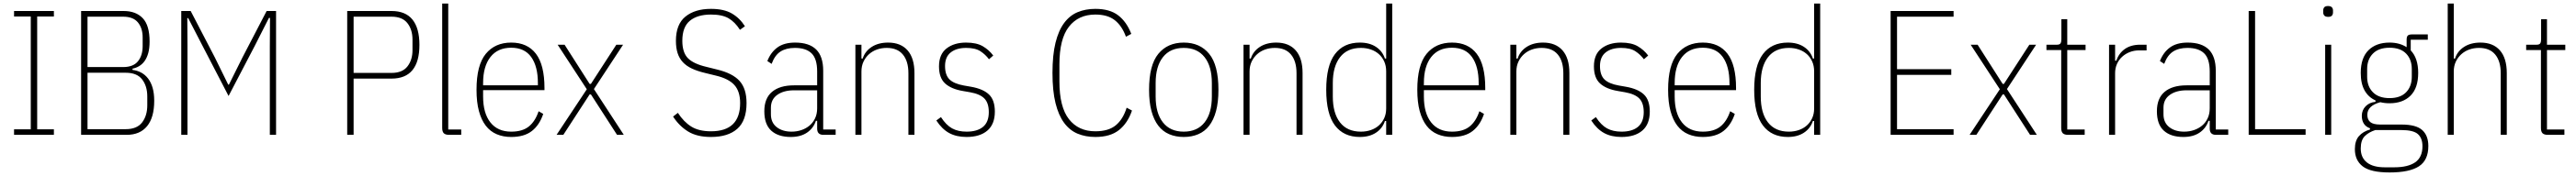

<svg xmlns="http://www.w3.org/2000/svg" viewBox="-20 -760 14484 992"><path d="M59 0V-31H153V-667H59V-698H283V-667H189V-31H283V0Z M436 -698H675Q744 -698 782.5 -657.5Q821 -617 821 -526Q821 -488 813.5 -461Q806 -434 793 -416Q780 -398 762.5 -387.5Q745 -377 725 -373V-366Q751 -363 773.5 -351Q796 -339 812.5 -317.5Q829 -296 838 -265Q847 -234 847 -192Q847 -98 807 -49Q767 0 692 0H436ZM472 -32H687Q750 -32 779 -70Q808 -108 808 -167V-216Q808 -275 779 -312.5Q750 -350 687 -350H472ZM472 -382H672Q729 -382 755.5 -414.5Q782 -447 782 -500V-549Q782 -601 755.5 -633.5Q729 -666 672 -666H472Z M1497 -501 1498 -659H1492L1412 -501L1265 -219L1119 -501L1038 -658H1033L1034 -501V0H999V-698H1052L1188 -436L1263 -283H1267L1343 -436L1479 -698H1532V0H1497Z M1932 0V-698H2181Q2260 -698 2299 -649.5Q2338 -601 2338 -507Q2338 -413 2299 -365Q2260 -317 2181 -317H1968V0ZM1968 -349H2181Q2242 -349 2270.5 -385.5Q2299 -422 2299 -477V-537Q2299 -593 2270.5 -629.5Q2242 -666 2181 -666H1968Z M2505 0Q2484 0 2475 -9Q2466 -18 2466 -39V-740H2500V-30H2573V0Z M2854 12Q2809 12 2772.5 -3.5Q2736 -19 2711 -51.5Q2686 -84 2672.5 -134Q2659 -184 2659 -254Q2659 -393 2711 -456.5Q2763 -520 2854 -520Q2945 -520 2993 -457Q3041 -394 3041 -264V-252H2696V-216Q2696 -122 2737 -70Q2778 -18 2854 -18Q2917 -18 2953 -47Q2989 -76 3008 -133L3034 -118Q3013 -55 2970 -21.5Q2927 12 2854 12ZM2854 -491Q2778 -491 2737 -438.5Q2696 -386 2696 -292V-279H3004V-292Q3004 -386 2966.5 -438.5Q2929 -491 2854 -491Z M3109 0 3279 -257 3115 -508H3154L3295 -287H3302L3445 -508H3483L3319 -258L3487 0H3449L3302 -228H3295L3147 0Z M3977 12Q3899 12 3849 -18.5Q3799 -49 3764 -103L3791 -124Q3824 -73 3866.5 -46.5Q3909 -20 3977 -20Q4141 -20 4141 -179Q4141 -245 4108.5 -281Q4076 -317 4004 -334L3943 -349Q3901 -359 3870 -373.5Q3839 -388 3819 -409.5Q3799 -431 3789.5 -460.5Q3780 -490 3780 -530Q3780 -623 3833.5 -666.5Q3887 -710 3977 -710Q4050 -710 4094.5 -684Q4139 -658 4168 -612L4140 -592Q4112 -636 4076 -657Q4040 -678 3977 -678Q3901 -678 3858.5 -643Q3816 -608 3816 -530Q3816 -464 3847.5 -432Q3879 -400 3952 -383L4012 -368Q4099 -347 4138 -303.5Q4177 -260 4177 -179Q4177 -80 4125 -34Q4073 12 3977 12Z M4609 0Q4574 0 4574 -35V-79H4567Q4553 -37 4517 -12.5Q4481 12 4426 12Q4355 12 4316 -23.5Q4277 -59 4277 -133Q4277 -206 4320.5 -242.5Q4364 -279 4444 -279H4574V-357Q4574 -429 4542.5 -459.5Q4511 -490 4449 -490Q4400 -490 4368 -469.5Q4336 -449 4318 -400L4294 -416Q4313 -465 4350.5 -492.5Q4388 -520 4450 -520Q4529 -520 4568.5 -481Q4608 -442 4608 -361V-30H4678V0ZM4430 -18Q4460 -18 4486 -27Q4512 -36 4531.5 -52.5Q4551 -69 4562.5 -93.5Q4574 -118 4574 -150V-251H4444Q4386 -251 4350 -225.5Q4314 -200 4314 -153V-116Q4314 -69 4346.5 -43.5Q4379 -18 4430 -18Z M4789 0V-508H4823V-430H4830Q4843 -471 4880.5 -495.5Q4918 -520 4973 -520Q5044 -520 5082.5 -476Q5121 -432 5121 -348V0H5087V-347Q5087 -415 5056 -452.5Q5025 -490 4965 -490Q4936 -490 4910.5 -481Q4885 -472 4865.5 -454.5Q4846 -437 4834.5 -412.5Q4823 -388 4823 -357V0Z M5414 12Q5357 12 5316.5 -10Q5276 -32 5244 -81L5270 -100Q5299 -55 5332.5 -36.5Q5366 -18 5414 -18Q5474 -18 5506.5 -45Q5539 -72 5539 -128Q5539 -179 5514.5 -204.5Q5490 -230 5434 -240L5394 -247Q5328 -258 5293.5 -289.5Q5259 -321 5259 -386Q5259 -454 5301.5 -487Q5344 -520 5411 -520Q5470 -520 5505 -499.5Q5540 -479 5564 -447L5540 -426Q5520 -453 5491.5 -471.5Q5463 -490 5412 -490Q5357 -490 5325 -464.5Q5293 -439 5293 -388Q5293 -337 5318 -312.5Q5343 -288 5399 -278L5439 -271Q5507 -259 5540 -227.5Q5573 -196 5573 -131Q5573 -60 5531 -24Q5489 12 5414 12Z M6138 12Q6083 12 6038.5 -6.5Q5994 -25 5962.5 -67.5Q5931 -110 5914 -179Q5897 -248 5897 -349Q5897 -450 5914 -519Q5931 -588 5962.5 -630.5Q5994 -673 6038.5 -691.5Q6083 -710 6138 -710Q6219 -710 6266.5 -673.5Q6314 -637 6340 -569L6310 -553Q6288 -614 6247.5 -646Q6207 -678 6138 -678Q6043 -678 5989.5 -609.5Q5936 -541 5936 -397V-301Q5936 -157 5989.5 -88.5Q6043 -20 6138 -20Q6212 -20 6253 -54Q6294 -88 6314 -153L6344 -137Q6320 -66 6271 -27Q6222 12 6138 12Z M6635 12Q6590 12 6553.5 -3.5Q6517 -19 6492 -51.5Q6467 -84 6453.5 -134Q6440 -184 6440 -254Q6440 -393 6492 -456.5Q6544 -520 6635 -520Q6726 -520 6778 -456.5Q6830 -393 6830 -254Q6830 -184 6816.5 -134Q6803 -84 6778 -51.5Q6753 -19 6716.5 -3.5Q6680 12 6635 12ZM6635 -18Q6711 -18 6752 -70Q6793 -122 6793 -216V-292Q6793 -386 6752 -438Q6711 -490 6635 -490Q6559 -490 6518 -438Q6477 -386 6477 -292V-216Q6477 -122 6518 -70Q6559 -18 6635 -18Z M6971 0V-508H7005V-430H7012Q7025 -471 7062.5 -495.5Q7100 -520 7155 -520Q7226 -520 7264.5 -476Q7303 -432 7303 -348V0H7269V-347Q7269 -415 7238 -452.5Q7207 -490 7147 -490Q7118 -490 7092.5 -481Q7067 -472 7047.5 -454.5Q7028 -437 7016.5 -412.5Q7005 -388 7005 -357V0Z M7773 -78H7766Q7752 -36 7715.5 -12Q7679 12 7625 12Q7534 12 7485 -53Q7436 -118 7436 -254Q7436 -390 7485 -455Q7534 -520 7625 -520Q7679 -520 7715.5 -496Q7752 -472 7766 -430H7773V-740H7807V0H7773ZM7631 -18Q7661 -18 7687 -27Q7713 -36 7732 -53Q7751 -70 7762 -94Q7773 -118 7773 -149V-358Q7773 -389 7762 -413.5Q7751 -438 7732 -455Q7713 -472 7687 -481Q7661 -490 7631 -490Q7554 -490 7513.5 -437.5Q7473 -385 7473 -292V-216Q7473 -122 7513.5 -70Q7554 -18 7631 -18Z M8143 12Q8098 12 8061.5 -3.5Q8025 -19 8000 -51.5Q7975 -84 7961.5 -134Q7948 -184 7948 -254Q7948 -393 8000 -456.5Q8052 -520 8143 -520Q8234 -520 8282 -457Q8330 -394 8330 -264V-252H7985V-216Q7985 -122 8026 -70Q8067 -18 8143 -18Q8206 -18 8242 -47Q8278 -76 8297 -133L8323 -118Q8302 -55 8259 -21.5Q8216 12 8143 12ZM8143 -491Q8067 -491 8026 -438.5Q7985 -386 7985 -292V-279H8293V-292Q8293 -386 8255.5 -438.5Q8218 -491 8143 -491Z M8471 0V-508H8505V-430H8512Q8525 -471 8562.5 -495.5Q8600 -520 8655 -520Q8726 -520 8764.5 -476Q8803 -432 8803 -348V0H8769V-347Q8769 -415 8738 -452.5Q8707 -490 8647 -490Q8618 -490 8592.5 -481Q8567 -472 8547.5 -454.5Q8528 -437 8516.5 -412.5Q8505 -388 8505 -357V0Z M9096 12Q9039 12 8998.5 -10Q8958 -32 8926 -81L8952 -100Q8981 -55 9014.5 -36.5Q9048 -18 9096 -18Q9156 -18 9188.5 -45Q9221 -72 9221 -128Q9221 -179 9196.5 -204.5Q9172 -230 9116 -240L9076 -247Q9010 -258 8975.5 -289.5Q8941 -321 8941 -386Q8941 -454 8983.5 -487Q9026 -520 9093 -520Q9152 -520 9187 -499.5Q9222 -479 9246 -447L9222 -426Q9202 -453 9173.5 -471.5Q9145 -490 9094 -490Q9039 -490 9007 -464.5Q8975 -439 8975 -388Q8975 -337 9000 -312.5Q9025 -288 9081 -278L9121 -271Q9189 -259 9222 -227.5Q9255 -196 9255 -131Q9255 -60 9213 -24Q9171 12 9096 12Z M9553 12Q9508 12 9471.5 -3.5Q9435 -19 9410 -51.5Q9385 -84 9371.5 -134Q9358 -184 9358 -254Q9358 -393 9410 -456.5Q9462 -520 9553 -520Q9644 -520 9692 -457Q9740 -394 9740 -264V-252H9395V-216Q9395 -122 9436 -70Q9477 -18 9553 -18Q9616 -18 9652 -47Q9688 -76 9707 -133L9733 -118Q9712 -55 9669 -21.5Q9626 12 9553 12ZM9553 -491Q9477 -491 9436 -438.5Q9395 -386 9395 -292V-279H9703V-292Q9703 -386 9665.5 -438.5Q9628 -491 9553 -491Z M10179 -78H10172Q10158 -36 10121.5 -12Q10085 12 10031 12Q9940 12 9891 -53Q9842 -118 9842 -254Q9842 -390 9891 -455Q9940 -520 10031 -520Q10085 -520 10121.5 -496Q10158 -472 10172 -430H10179V-740H10213V0H10179ZM10037 -18Q10067 -18 10093 -27Q10119 -36 10138 -53Q10157 -70 10168 -94Q10179 -118 10179 -149V-358Q10179 -389 10168 -413.5Q10157 -438 10138 -455Q10119 -472 10093 -481Q10067 -490 10037 -490Q9960 -490 9919.5 -437.5Q9879 -385 9879 -292V-216Q9879 -122 9919.5 -70Q9960 -18 10037 -18Z M10609 0V-698H10963V-666H10645V-370H10950V-338H10645V-32H10963V0Z M11053 0 11223 -257 11059 -508H11098L11239 -287H11246L11389 -508H11427L11263 -258L11431 0H11393L11246 -228H11239L11091 0Z M11607 0Q11586 0 11577 -9Q11568 -18 11568 -39V-478H11485V-508H11544Q11559 -508 11564 -515.5Q11569 -523 11569 -538V-652H11602V-508H11705V-478H11602V-30H11700V0Z M11837 0V-508H11871V-418H11878Q11892 -460 11926 -484Q11960 -508 12012 -508H12048V-476H12006Q11978 -476 11953.5 -466.5Q11929 -457 11910.5 -440Q11892 -423 11881.5 -399.5Q11871 -376 11871 -347V0Z M12438 0Q12403 0 12403 -35V-79H12396Q12382 -37 12346 -12.5Q12310 12 12255 12Q12184 12 12145 -23.5Q12106 -59 12106 -133Q12106 -206 12149.5 -242.5Q12193 -279 12273 -279H12403V-357Q12403 -429 12371.5 -459.5Q12340 -490 12278 -490Q12229 -490 12197 -469.5Q12165 -449 12147 -400L12123 -416Q12142 -465 12179.5 -492.5Q12217 -520 12279 -520Q12358 -520 12397.5 -481Q12437 -442 12437 -361V-30H12507V0ZM12259 -18Q12289 -18 12315 -27Q12341 -36 12360.5 -52.5Q12380 -69 12391.5 -93.5Q12403 -118 12403 -150V-251H12273Q12215 -251 12179 -225.5Q12143 -200 12143 -153V-116Q12143 -69 12175.5 -43.5Q12208 -18 12259 -18Z M12622 0V-698H12658V-32H12942V0Z M13069 -665Q13054 -665 13047.5 -672Q13041 -679 13041 -690V-701Q13041 -712 13047 -719Q13053 -726 13068 -726Q13083 -726 13089.5 -719Q13096 -712 13096 -701V-690Q13096 -679 13090 -672Q13084 -665 13069 -665ZM13052 -508H13086V0H13052Z M13632 63Q13632 143 13579 177.5Q13526 212 13414 212Q13308 212 13263.5 178Q13219 144 13219 81Q13219 33 13242 7Q13265 -19 13304 -30V-37Q13281 -45 13269.5 -63Q13258 -81 13258 -107Q13258 -139 13279.5 -161Q13301 -183 13335 -186V-194Q13295 -212 13273.5 -250.5Q13252 -289 13252 -349Q13252 -434 13295.5 -477Q13339 -520 13414 -520Q13470 -520 13510 -494V-536Q13510 -553 13516.5 -559.5Q13523 -566 13540 -566H13629V-536H13533V-476Q13575 -432 13575 -349Q13575 -264 13532 -221Q13489 -178 13414 -178Q13386 -178 13362 -184Q13289 -164 13289 -113Q13289 -86 13305.5 -72Q13322 -58 13362 -58H13482Q13563 -58 13597.5 -27Q13632 4 13632 63ZM13599 64Q13599 19 13573.5 -4Q13548 -27 13480 -27H13334Q13297 -15 13274.5 7.5Q13252 30 13252 77Q13252 128 13286.5 155.5Q13321 183 13387 183H13440Q13518 183 13558.5 154.5Q13599 126 13599 64ZM13414 -207Q13475 -207 13507 -240Q13539 -273 13539 -327V-371Q13539 -425 13507 -458Q13475 -491 13414 -491Q13353 -491 13320.5 -458Q13288 -425 13288 -371V-327Q13288 -273 13320.5 -240Q13353 -207 13414 -207Z M13741 -740H13775V-430H13782Q13795 -471 13832.5 -495.5Q13870 -520 13925 -520Q13996 -520 14034.5 -476Q14073 -432 14073 -348V0H14039V-347Q14039 -415 14008 -452.5Q13977 -490 13917 -490Q13888 -490 13862.5 -481Q13837 -472 13817.5 -454.5Q13798 -437 13786.5 -412.5Q13775 -388 13775 -357V0H13741Z M14304 0Q14283 0 14274 -9Q14265 -18 14265 -39V-478H14182V-508H14241Q14256 -508 14261 -515.5Q14266 -523 14266 -538V-652H14299V-508H14402V-478H14299V-30H14397V0Z"/></svg>

Font: IBM Plex Sans Condensed ExtraLight
Style: Regular
Weight: 200
Width: 3
Designer: Mike Abbink, Paul van der Laan, Pieter van Rosmalen
Foundry: Bold Monday
Version: Version 1.3